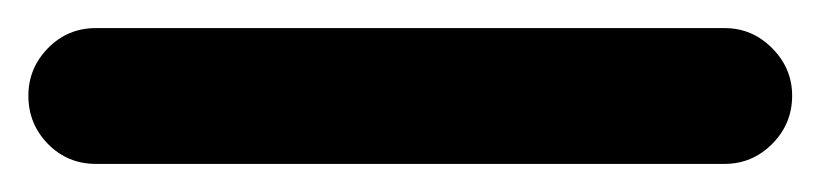

<svg xmlns="http://www.w3.org/2000/svg" viewBox="-44 -59 581 136"><path d="M23.9 57.1Q3.9 57.1 -10 43Q-23.9 28.8 -23.9 8.8Q-23.9 -10.7 -10 -24.9Q3.9 -39.1 23.9 -39.1H469.2Q488.8 -39.1 502.9 -24.9Q517.1 -10.7 517.1 8.8Q517.1 28.8 502.9 43Q488.8 57.1 469.2 57.1Z"/></svg>

Font: Comic Neue
Style: Bold
Weight: 700
Designer: Craig Rozynski
Foundry: Craig Rozynski
Version: Version 2.003;hotconv 1.0.109;makeotfexe 2.5.65596